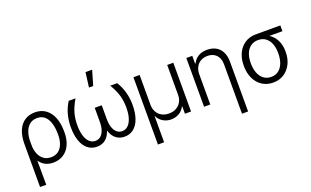

<svg xmlns="http://www.w3.org/2000/svg" viewBox="-98 -1254 3179 1962"><g transform="rotate(-20 1491.5 -273.0)"><path d="M274.4 -538.1Q342.3 -538.1 390.9 -502.9Q439.5 -467.8 464.8 -403.1Q490.2 -338.4 490.2 -252V-241.2Q490.2 -167.5 465.1 -110.6Q439.9 -53.7 391.8 -22Q343.8 9.8 278.3 9.8Q181.6 9.8 130.4 -65.9L131.8 197.3H64.5V-269.5Q64.5 -356 90.3 -416.3Q116.2 -476.6 163.6 -507.3Q210.9 -538.1 274.4 -538.1ZM129.4 -215.8Q132.3 -173.3 148.4 -135.5Q164.6 -97.7 196.3 -73.7Q228 -49.8 275.4 -49.8Q324.2 -49.8 356.7 -74.7Q389.2 -99.6 405 -142.8Q420.9 -186 420.9 -241.2V-252Q420.9 -354.5 384 -415Q347.2 -475.6 274.4 -475.6Q225.1 -475.6 192.4 -447.8Q159.7 -419.9 144 -373.5Q128.4 -327.1 128.9 -270.5Z M637.7 -264.6Q637.7 -198.7 652.3 -150.9Q667 -103 694.3 -77.4Q721.7 -51.8 758.8 -51.8Q791.5 -51.8 815.7 -71.8Q839.8 -91.8 853 -129.6Q866.2 -167.5 866.2 -220.7V-372.1H942.4V-220.7Q942.4 -168 955.8 -129.9Q969.2 -91.8 993.4 -71.8Q1017.6 -51.8 1049.8 -51.8Q1086.4 -51.8 1113.8 -77.4Q1141.1 -103 1156 -151.1Q1170.9 -199.2 1170.9 -264.6Q1170.9 -334.5 1153.8 -395.5Q1136.7 -456.5 1092.8 -530.3H1168Q1240.2 -413.6 1240.2 -269.5Q1240.2 -182.6 1218 -119.9Q1195.8 -57.1 1154.1 -23.7Q1112.3 9.8 1054.7 9.8Q999 9.8 960.9 -21Q922.9 -51.8 904.3 -110.4Q885.7 -51.8 847.7 -21Q809.6 9.8 753.9 9.8Q696.3 9.8 654.5 -23.7Q612.8 -57.1 590.6 -119.9Q568.4 -182.6 568.4 -269.5Q568.4 -416 640.6 -530.3H714.8Q671.4 -456.5 654.5 -395.5Q637.7 -334.5 637.7 -264.6ZM902.3 -747.1H974.6L927.7 -586.9H881.8Z M1344.7 -530.3H1412.1V-205.1Q1412.1 -162.1 1430.7 -128.4Q1449.2 -94.7 1483.2 -76.2Q1517.1 -57.6 1561.5 -57.6Q1606 -57.6 1640.1 -76.4Q1674.3 -95.2 1693.1 -128.7Q1711.9 -162.1 1711.9 -205.1V-530.3H1778.3V0H1711.9V-80.1H1708Q1687.5 -38.6 1648.7 -15.9Q1609.9 6.8 1561.5 6.8Q1514.2 6.8 1475.1 -16.1Q1436 -39.1 1416 -80.1H1412.1V201.2H1344.7Z M1987.3 0H1919.9V-530.3H1984.4V-446.3H1990.2Q2009.8 -488.8 2049.6 -512.9Q2089.4 -537.1 2146.5 -537.1Q2200.7 -537.1 2241.2 -514.6Q2281.7 -492.2 2304 -448.5Q2326.2 -404.8 2326.2 -342.8V199.2H2259.8V-337.9Q2259.8 -380.4 2243.9 -411.6Q2228 -442.9 2198.5 -459.7Q2168.9 -476.6 2128.9 -476.6Q2087.9 -476.6 2055.7 -458.7Q2023.4 -440.9 2005.4 -407.5Q1987.3 -374 1987.3 -329.1Z M2669.9 -514.6H2936.5V-452.1H2794.4Q2843.3 -421.9 2869.4 -368.9Q2895.5 -315.9 2895.5 -247.1V-239.3Q2895.5 -171.4 2868.2 -114.5Q2840.8 -57.6 2789.8 -23.9Q2738.8 9.8 2670.9 9.8Q2602.5 9.8 2551 -23.9Q2499.5 -57.6 2471.9 -116.9Q2444.3 -176.3 2444.3 -251V-259.8Q2444.3 -332 2471.9 -390.1Q2499.5 -448.2 2550.5 -481.4Q2601.6 -514.6 2669.9 -514.6ZM2670.9 -51.8Q2718.8 -51.8 2752.2 -78.1Q2785.6 -104.5 2802.5 -150.1Q2819.3 -195.8 2819.3 -252.9V-260.7Q2819.3 -314.9 2802.7 -358.2Q2786.1 -401.4 2752.7 -426.8Q2719.2 -452.1 2670.9 -452.1Q2622.1 -452.1 2588.4 -426.8Q2554.7 -401.4 2537.6 -357.9Q2520.5 -314.5 2520.5 -259.8V-251Q2520.5 -194.8 2537.6 -149.7Q2554.7 -104.5 2588.6 -78.1Q2622.6 -51.8 2670.9 -51.8Z"/></g></svg>

Font: Pretendard JP Light
Style: Regular
Weight: 300
Designer: Base glyphs from Inter by Rasmus Andersson; Hangeul glyphs from Noto Sans CJK(Source Han Sans) by Jang Soo-young and Kan
Foundry: Kil Hyung-jin
Version: Version 1.309